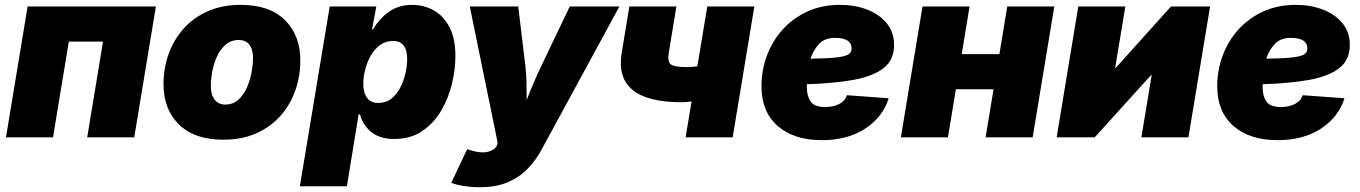

<svg xmlns="http://www.w3.org/2000/svg" viewBox="-20 -573 5675 801"><path d="M630.4 -545.9 540 0H343.8L409.7 -399.4H267.1L201.2 0H4.9L95.2 -545.9Z M911.6 9.8Q791 9.8 726.6 -53.7Q662.1 -117.2 662.1 -222.2Q662.1 -288.6 683.6 -348.1Q705.1 -407.7 746.3 -453.9Q787.6 -500 847.4 -526.4Q907.2 -552.7 984.4 -552.7Q1104.5 -552.7 1168.7 -489.3Q1232.9 -425.8 1232.9 -320.8Q1232.9 -254.9 1211.9 -195.3Q1190.9 -135.7 1149.9 -89.6Q1108.9 -43.5 1049.1 -16.8Q989.3 9.8 911.6 9.8ZM919.4 -136.7Q952.1 -136.7 974.6 -157.2Q997.1 -177.7 1010.5 -208.7Q1023.9 -239.7 1029.8 -272.7Q1035.6 -305.7 1035.6 -330.1Q1035.6 -367.7 1019.8 -387Q1003.9 -406.2 976.6 -406.2Q943.4 -406.2 920.7 -386.2Q897.9 -366.2 884.5 -335.7Q871.1 -305.2 865.2 -272.7Q859.4 -240.2 859.4 -215.3Q859.4 -177.2 875.7 -157Q892.1 -136.7 919.4 -136.7Z M1231 204.1 1355.5 -545.9H1549.8L1532.2 -450.2H1536.6Q1559.6 -492.2 1600.8 -522.5Q1642.1 -552.7 1698.7 -552.7Q1747.6 -552.7 1788.6 -530.3Q1829.6 -507.8 1854.7 -460.4Q1879.9 -413.1 1879.9 -338.9Q1879.9 -284.7 1865.7 -224.6Q1851.6 -164.6 1821 -112.1Q1790.5 -59.6 1741.9 -26.4Q1693.4 6.8 1624.5 6.8Q1563 6.8 1527.3 -23.7Q1491.7 -54.2 1481.9 -95.7H1476.1L1427.2 204.1ZM1557.1 -143.6Q1591.3 -143.6 1614.5 -162.8Q1637.7 -182.1 1651.9 -211.4Q1666 -240.7 1672.4 -271.5Q1678.7 -302.2 1678.7 -325.7Q1678.7 -402.3 1619.6 -402.3Q1589.4 -402.3 1566.2 -385.5Q1543 -368.7 1527.3 -341.6Q1511.7 -314.5 1503.7 -283.2Q1495.6 -252 1495.6 -223.1Q1495.6 -185.5 1511.5 -164.6Q1527.3 -143.6 1557.1 -143.6Z M1862.8 189.5 1928.7 49.8 1953.1 56.6Q1999 69.3 2029.3 55.4Q2059.6 41.5 2054.7 16.1L2051.8 0.5L1939.9 -545.9H2142.1L2171.9 -296.9Q2175.8 -262.2 2176.5 -227.3Q2177.2 -192.4 2177.2 -155.3Q2191.4 -192.9 2206.3 -227.5Q2221.2 -262.2 2237.8 -296.9L2356.9 -545.9H2564L2240.2 49.8Q2216.3 94.2 2182.1 130.1Q2147.9 166 2099.1 187Q2050.3 208 1981.4 208Q1947.8 208 1916 203.1Q1884.3 198.2 1862.8 189.5Z M2823.7 -146.5Q2539.1 -146.5 2573.7 -352.5L2605.5 -545.9H2801.8L2770 -352.5Q2763.7 -315.9 2778.8 -304.4Q2793.9 -293 2847.7 -293Q2866.7 -293 2889.2 -296.4L2930.7 -545.9H3127L3036.6 0H2840.3L2865.2 -149.9Q2839.8 -146.5 2823.7 -146.5Z M3408.2 11.7Q3292 11.7 3224.4 -47.6Q3156.7 -106.9 3156.7 -212.9Q3156.7 -279.8 3179.4 -340.8Q3202.1 -401.9 3244.9 -449.5Q3287.6 -497.1 3348.1 -524.9Q3408.7 -552.7 3484.4 -552.7Q3546.4 -552.7 3597.7 -533Q3648.9 -513.2 3679.4 -475.8Q3710 -438.5 3710 -385.3Q3710 -322.8 3665.8 -288.6Q3621.6 -254.4 3540 -239.7Q3458.5 -225.1 3346.2 -221.7Q3346.2 -214.8 3346.2 -208Q3346.2 -172.4 3361.8 -149.4Q3377.4 -126.5 3423.3 -126.5Q3456.5 -126.5 3481 -139.2Q3505.4 -151.9 3513.2 -175.8L3687.5 -163.1Q3663.6 -85.4 3590.3 -36.9Q3517.1 11.7 3408.2 11.7ZM3361.3 -328.1Q3433.6 -329.1 3470.5 -333.5Q3507.3 -337.9 3520 -346.4Q3532.7 -355 3532.7 -370.1Q3532.7 -415 3463.9 -415Q3420.4 -415 3396.5 -389.2Q3372.6 -363.3 3361.3 -328.1Z M4024.9 -545.9 3992.2 -347.2H4149.4L4182.1 -545.9H4378.4L4288.1 0H4091.8L4125 -200.7H3967.8L3934.6 0H3738.3L3828.6 -545.9Z M4938 0H4741.7L4784.7 -259.8H4782.2L4546.9 0H4388.2L4478.5 -545.9H4674.8L4632.3 -290H4634.8L4865.2 -545.9H5028.3Z M5309.6 11.7Q5193.4 11.7 5125.7 -47.6Q5058.1 -106.9 5058.1 -212.9Q5058.1 -279.8 5080.8 -340.8Q5103.5 -401.9 5146.2 -449.5Q5189 -497.1 5249.5 -524.9Q5310.1 -552.7 5385.7 -552.7Q5447.8 -552.7 5499 -533Q5550.3 -513.2 5580.8 -475.8Q5611.3 -438.5 5611.3 -385.3Q5611.3 -322.8 5567.1 -288.6Q5522.9 -254.4 5441.4 -239.7Q5359.9 -225.1 5247.6 -221.7Q5247.6 -214.8 5247.6 -208Q5247.6 -172.4 5263.2 -149.4Q5278.8 -126.5 5324.7 -126.5Q5357.9 -126.5 5382.3 -139.2Q5406.7 -151.9 5414.6 -175.8L5588.9 -163.1Q5564.9 -85.4 5491.7 -36.9Q5418.5 11.7 5309.6 11.7ZM5262.7 -328.1Q5335 -329.1 5371.8 -333.5Q5408.7 -337.9 5421.4 -346.4Q5434.1 -355 5434.1 -370.1Q5434.1 -415 5365.2 -415Q5321.8 -415 5297.9 -389.2Q5273.9 -363.3 5262.7 -328.1Z"/></svg>

Font: Inter Black
Style: Italic
Weight: 900
Italic angle: -9.39999°
Designer: Rasmus Andersson
Foundry: rsms
Version: Version 4.000;git-a52131595